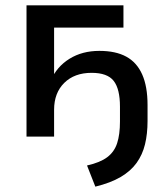

<svg xmlns="http://www.w3.org/2000/svg" viewBox="-20 -510 617 717"><path d="M336 187 305 108Q354 97 380.5 77Q407 57 417.5 24.5Q428 -8 428 -56V-112Q428 -178 404.5 -208Q381 -238 322 -238Q258 -238 220 -200.5Q182 -163 182 -100V0H79V-490H441V-407H182V-210H170Q192 -261 239.5 -290.5Q287 -320 351 -320Q412 -320 451.5 -298.5Q491 -277 511 -232Q531 -187 531 -118V-58Q531 -10 521.5 29Q512 68 490 98.5Q468 129 430.5 151Q393 173 336 187Z"/></svg>

Font: Nunito Sans 11pt SemiBold
Style: Regular
Weight: 600
Version: Version 3.101;gftools[0.9.27]